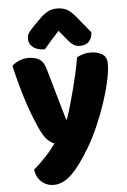

<svg xmlns="http://www.w3.org/2000/svg" viewBox="-61 -789 674 1022"><g transform="rotate(-5 275.5 -278.0)"><path d="M128 -124Q117 -149 104.5 -180Q92 -211 78.5 -251Q65 -291 50.5 -342.5Q36 -394 20 -461Q34 -475 57.5 -485.5Q81 -496 109 -496Q144 -496 167 -481.5Q190 -467 201 -427Q221 -357 240.5 -288.5Q260 -220 280 -152H284Q296 -186 307.5 -226Q319 -266 330 -308.5Q341 -351 350.5 -393.5Q360 -436 367 -477Q384 -486 402 -491Q420 -496 440 -496Q475 -496 501 -481Q527 -466 527 -429Q527 -389 514.5 -333.5Q502 -278 482 -218.5Q462 -159 437 -102Q412 -45 387 -2Q330 96 282.5 142.5Q235 189 186 189Q146 189 119 164Q92 139 87 99Q119 72 151 38Q183 4 207 -31Q190 -36 170.5 -54.5Q151 -73 128 -124ZM281 -626Q268 -611 257.5 -600Q247 -589 238 -578.5Q229 -568 220 -557.5Q211 -547 200 -534Q161 -534 138 -551.5Q115 -569 115 -598Q115 -618 126 -632.5Q137 -647 159 -669L193 -703Q212 -722 233.5 -733.5Q255 -745 284 -745Q310 -745 332 -735Q354 -725 383 -690L454 -603Q454 -575 437.5 -555.5Q421 -536 387 -536Q367 -536 352 -546.5Q337 -557 321 -577Z"/></g></svg>

Font: Baloo Paaji 2 ExtraBold
Style: Regular
Weight: 800
Designer: Shuchita Grover, Noopur Datye and Ek Type
Foundry: Ek Type
Version: Version 1.640;hotconv 1.0.111;makeotfexe 2.5.65597; ttfautoh